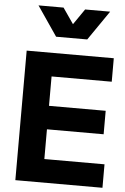

<svg xmlns="http://www.w3.org/2000/svg" viewBox="-65 -1054 718 1100"><g transform="rotate(5 294.5 -504.5)"><path d="M66 0H567V-135H221V-306H547V-441H221V-610H567V-745H66ZM111 -1009 227 -839H406L523 -1009H379L317 -919L255 -1009Z"/></g></svg>

Font: Mluvka ExtraBold
Style: Regular
Weight: 800
Designer: Modified by Jiří Krblich, Original typeface by Gumpita Rahayu
Foundry: Gumpita Rahayu & Jiří Krblich
Version: Version 2.000;Glyphs 3.1.1 (3134)